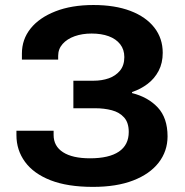

<svg xmlns="http://www.w3.org/2000/svg" viewBox="-20 -719 725 751"><path d="M343.8 12Q244.1 12 177.8 -13.9Q111.4 -39.9 77.9 -85.8Q44.3 -131.7 44.3 -190.3V-207.7H189.7V-191Q189.7 -147.3 226.5 -123.6Q263.3 -99.8 332 -99.8Q406.4 -99.8 445 -125.9Q483.6 -152 483.6 -202.9Q483.6 -239.4 465.4 -259.6Q447.3 -279.8 417.5 -287.7Q387.8 -295.6 352.3 -295.6H267V-403.3H346.8Q378.4 -403.3 405.4 -412.7Q432.4 -422.2 449.4 -442.8Q466.3 -463.3 466.3 -495.7Q466.3 -525.3 450 -546.1Q433.7 -566.8 405.2 -577.3Q376.6 -587.8 338.2 -587.8Q301.6 -587.8 272 -577.3Q242.3 -566.7 224.9 -547Q207.5 -527.3 207.5 -500.3V-485.8H65.7V-509.7Q65.7 -565 99.6 -607.4Q133.5 -649.8 196.7 -674.6Q259.8 -699.4 345.5 -699.4Q429.4 -699.4 490 -676.4Q550.7 -653.3 583.6 -611.2Q616.5 -569.1 616.5 -512.4Q616.5 -472.5 600.5 -441.9Q584.4 -411.3 557.4 -390.9Q530.5 -370.4 496.5 -358.9V-354.9Q558.9 -339.4 597.2 -298.5Q635.4 -257.5 635.4 -185.4Q635.2 -127.5 600.6 -82.9Q566 -38.3 501.1 -13.2Q436.3 12 343.8 12Z"/></svg>

Font: Archivo SemiBold SemiExpanded
Style: Regular
Weight: 600
Width: 6
Version: Version 2.001